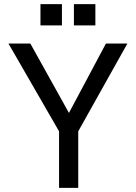

<svg xmlns="http://www.w3.org/2000/svg" viewBox="-20 -910 658 930"><path d="M597 -699 359 -274V0H266V-274L21 -699H127L314 -363L493 -699ZM176 -890H280V-787H176ZM338 -890H442V-787H338Z"/></svg>

Font: Fragment Mono SC
Style: Regular
Weight: 400
Monospace: yes
Designer: Wei Huang based on Nimbus Sans by URW Studio, based on Helvetica by Max Miedinger.
Foundry: Wei Huang
Version: Version 1.012; ttfautohint (v1.8.4.7-5d5b)